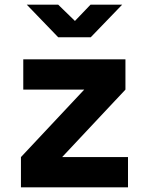

<svg xmlns="http://www.w3.org/2000/svg" viewBox="-20 -805 640 825"><path d="M230 -645H370L505 -785H369L302 -715L230 -785H95ZM70 0H530V-130H247L519 -420V-550H80V-420H342L70 -130Z"/></svg>

Font: JetBrains Mono ExtraBold
Style: Regular
Weight: 800
Monospace: yes
Designer: Philipp Nurullin, Konstantin Bulenkov
Foundry: JetBrains
Version: Version 2.305